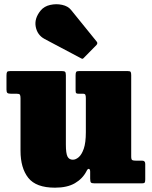

<svg xmlns="http://www.w3.org/2000/svg" viewBox="-20 -849 706 889"><path d="M75 -151V-394.5Q75 -406.5 72 -410.8Q69 -415 57.5 -415H31Q19 -415 14.5 -418.5Q10 -422 10 -434V-498.5Q10 -511.5 12.8 -515.8Q15.5 -520 28 -520H265Q277 -520 281 -516.8Q285 -513.5 285 -500.5V-179.5Q285 -139 292.5 -124.2Q300 -109.5 317.5 -109.5Q330.5 -109.5 344.2 -121Q358 -132.5 367.8 -160.2Q377.5 -188 377.5 -237V-394Q377.5 -405.5 375.2 -410.2Q373 -415 364 -415H344Q336 -415 333 -417.5Q330 -420 330 -431V-500Q330 -512 332.8 -516Q335.5 -520 347 -520H570.5Q582 -520 584.8 -516.2Q587.5 -512.5 587.5 -501V-125Q587.5 -110.5 592.2 -107.8Q597 -105 611.5 -105H639Q652.5 -105 652.5 -90V-18.5Q652.5 -7.5 650 -3.8Q647.5 0 637 0H418Q404 0 400.8 -4.2Q397.5 -8.5 397.5 -22.5V-54Q397.5 -65.5 391.8 -67Q386 -68.5 380.5 -56.5Q362.5 -21.5 327 -0.8Q291.5 20 234.5 20Q147 20 111 -25.5Q75 -71 75 -151ZM354.5 -579.5 186.5 -668.5Q153 -686.5 145.5 -724.8Q138 -763 168 -800Q184.5 -820 212.5 -826.2Q240.5 -832.5 267.8 -826.5Q295 -820.5 309 -803L426 -658.5Q435 -649.5 426.5 -640.5L369.5 -582.5Q365.5 -578 362.8 -577Q360 -576 354.5 -579.5Z"/></svg>

Font: Besley* Narrow Fatface
Style: Regular
Weight: 900
Width: 4
Designer: Owen Earl
Foundry: indestructible type*
Version: Version 3.000; ttfautohint (v1.8.3)